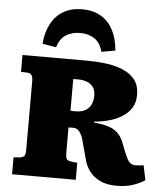

<svg xmlns="http://www.w3.org/2000/svg" viewBox="-64 -1053 960 1123"><g transform="rotate(5 416.0 -491.5)"><path d="M663 14Q604 14 565 -5Q526 -24 503.5 -54Q481 -84 472 -117L439 -239Q435 -254 427.5 -268.5Q420 -283 408.5 -292.5Q397 -302 379 -302Q374 -302 367 -302Q360 -302 353 -301V-153Q353 -127 359 -116.5Q365 -106 393 -103L422 -100V0H48V-99L84 -102Q102 -104 110 -112.5Q118 -121 118 -154V-552Q118 -575 111 -587Q104 -599 81 -600L48 -601V-700H423Q479 -700 534.5 -693.5Q590 -687 635.5 -668.5Q681 -650 708.5 -616Q736 -582 736 -526Q736 -481 716.5 -450Q697 -419 666 -399Q635 -379 602 -368.5Q569 -358 541 -353.5Q513 -349 499 -348V-343Q576 -337 616 -313.5Q656 -290 675 -240L694 -191Q705 -164 714 -147Q723 -130 735 -122.5Q747 -115 764 -115Q776 -115 787 -116.5Q798 -118 810 -119L828 -33Q803 -16 761.5 -1Q720 14 663 14ZM386 -399Q419 -399 441.5 -411Q464 -423 475.5 -446Q487 -469 487 -500Q487 -534 471.5 -552.5Q456 -571 433.5 -578.5Q411 -586 390 -586H356V-400Q363 -399 371.5 -399Q380 -399 386 -399ZM372 -997Q437 -997 482.5 -970.5Q528 -944 554.5 -894Q581 -844 587 -773L506 -759Q492 -813 456 -835.5Q420 -858 373 -858Q326 -858 290 -835.5Q254 -813 240 -762L159 -776Q165 -846 192 -895.5Q219 -945 265 -971Q311 -997 372 -997Z"/></g></svg>

Font: Literata Variable Black
Style: Regular
Weight: 900
Designer: Latin by Veronika Burian and Jose Scaglione. Greek by Irene Vlachou. Cyrillic by Vera Evstafieva.
Foundry: TypeTogether
Version: Version 3.021